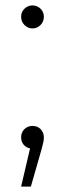

<svg xmlns="http://www.w3.org/2000/svg" viewBox="-20 -546 240 709"><path d="M100 -441Q83 -441 70.5 -453.5Q58 -466 58 -484Q58 -502 70.5 -514Q83 -526 100 -526Q117 -526 129.5 -514Q142 -502 142 -484Q142 -466 129.5 -453.5Q117 -441 100 -441ZM58 143 91 2Q76 -1 67 -12Q58 -23 58 -39Q58 -57 70 -69Q82 -81 100 -81Q119 -81 130.5 -68.5Q142 -56 142 -39Q142 -28 139.5 -18.5Q137 -9 133 7L94 143Z"/></svg>

Font: Montserrat Light
Style: Regular
Weight: 300
Designer: Julieta Ulanovsky
Foundry: Julieta Ulanovsky
Version: Version 9.000; ttfautohint (v1.8.4.7-5d5b)